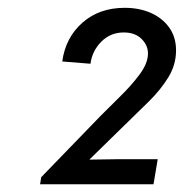

<svg xmlns="http://www.w3.org/2000/svg" viewBox="-20 -915 470 491"><path d="M82.5 -443.8 85.4 -461.9 237.3 -618.7Q259.3 -641.1 287.6 -668.7Q315.9 -696.3 337.2 -724.9Q358.4 -753.4 358.4 -778.3Q358.4 -799.3 341.8 -815.7Q325.2 -832 296.4 -832Q262.7 -832 239.3 -808.6Q215.8 -785.2 211.4 -752L139.2 -757.8Q147.5 -818.8 190.7 -856.9Q233.9 -895 298.8 -895Q335.9 -895 365.5 -882.1Q395 -869.1 412.6 -844.7Q430.2 -820.3 430.2 -786.1Q430.2 -749.5 410.6 -717.5Q391.1 -685.5 360.4 -655.3Q329.6 -625 295.4 -591.8L209.5 -507.8L208.5 -506.8L275.4 -507.8H383.3L372.6 -443.8Z"/></svg>

Font: Reddit Sans
Style: Italic
Weight: 400
Italic angle: -11.25°
Designer: Stephen Hutchings
Version: Version 1.013